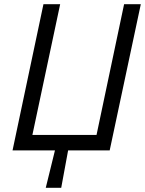

<svg xmlns="http://www.w3.org/2000/svg" viewBox="-20 -720 694 919"><path d="M40 0 188 -700H268L135 -74H442L574 -700H654L505 0H306L273 179H199L243 0Z"/></svg>

Font: PT Sans
Style: Italic
Weight: 400
Italic angle: -12°
Designer: A.Korolkova, O.Umpeleva, V.Yefimov
Foundry: ParaType Ltd
Version: Version 2.003W OFL